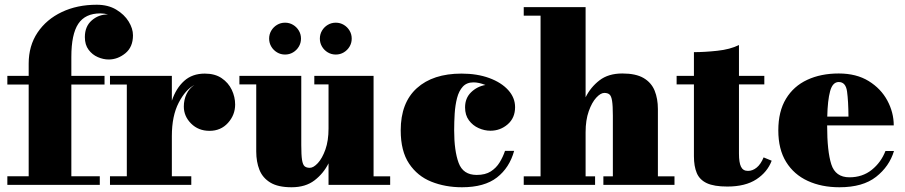

<svg xmlns="http://www.w3.org/2000/svg" viewBox="-20 -780 3820 810"><path d="M11 -36.5H101V-423.5H11V-460H101V-511.5Q101 -587 138.5 -642.8Q176 -698.5 240.8 -729.2Q305.5 -760 388 -760Q436 -760 470.2 -739.5Q504.5 -719 522.8 -689.2Q541 -659.5 541 -631Q541 -581.5 508.8 -555.2Q476.5 -529 438.5 -529Q416 -529 392.8 -539Q369.5 -549 353.8 -570Q338 -591 338 -623.5Q338 -668.5 367 -693.8Q396 -719 433.5 -719H436Q420.5 -723.5 403 -723.5Q339.5 -723.5 310.2 -679.5Q281 -635.5 281 -540V-460H421V-423.5H281V-36.5H401V0H11Z M444 -36.5H515V-423.5H444V-460H705V-355Q722.5 -407.5 756.8 -438.5Q791 -469.5 844 -469.5Q887 -469.5 915.2 -450.2Q943.5 -431 957.8 -401Q972 -371 972 -339Q972 -295 941.8 -261.5Q911.5 -228 864 -228Q817 -228 786.2 -258.8Q755.5 -289.5 755.5 -330.5Q755.5 -359 766.8 -383Q778 -407 800 -421.5Q762.5 -402 733.8 -346.5Q705 -291 705 -206V-36.5H787V0H444Z M1329.4 -617.1Q1329.4 -635.6 1338.5 -650.8Q1347.6 -666.1 1362.9 -675.2Q1378.1 -684.3 1396.6 -684.3Q1415.1 -684.3 1430.3 -675.2Q1445.6 -666.1 1454.7 -650.8Q1463.8 -635.6 1463.8 -617.1Q1463.8 -598.6 1454.7 -583.4Q1445.6 -568.1 1430.3 -559Q1415.1 -549.9 1396.6 -549.9Q1378.1 -549.9 1362.9 -559Q1347.6 -568.1 1338.5 -583.4Q1329.4 -598.6 1329.4 -617.1ZM1115.4 -617.1Q1115.4 -635.6 1124.5 -650.8Q1133.6 -666.1 1148.9 -675.2Q1164.1 -684.3 1182.6 -684.3Q1201.1 -684.3 1216.3 -675.2Q1231.6 -666.1 1240.7 -650.8Q1249.8 -635.6 1249.8 -617.1Q1249.8 -598.6 1240.7 -583.4Q1231.6 -568.1 1216.3 -559Q1201.1 -549.9 1182.6 -549.9Q1164.1 -549.9 1148.9 -559Q1133.6 -568.1 1124.5 -583.4Q1115.4 -598.6 1115.4 -617.1ZM1251 -460V-168Q1251 -126 1254.2 -105.5Q1257.5 -85 1265.2 -78.5Q1273 -72 1287 -72Q1302.5 -72 1321 -92Q1339.5 -112 1352.8 -149.2Q1366 -186.5 1366 -238V-424H1306V-460H1556V-36H1626V0H1366V-91Q1345 -48.5 1307 -19.2Q1269 10 1210 10Q1153 10 1120.5 -9.8Q1088 -29.5 1074.5 -63.5Q1061 -97.5 1061 -141V-424H990V-460Z M2149 -143.5Q2129.5 -72.5 2076.5 -31.2Q2023.5 10 1929 10Q1858.5 10 1799.8 -13.5Q1741 -37 1705.8 -89.8Q1670.5 -142.5 1670.5 -230Q1670.5 -346.5 1738.5 -408Q1806.5 -469.5 1927 -469.5Q1993 -469.5 2044 -450.8Q2095 -432 2124 -400Q2153 -368 2153 -328Q2153 -282.5 2121.8 -255.5Q2090.5 -228.5 2049 -228.5Q2024 -228.5 1999.2 -239.5Q1974.5 -250.5 1958.2 -272.5Q1942 -294.5 1942 -327Q1942 -366 1967.5 -390.8Q1993 -415.5 2028 -421.5Q2000 -432.5 1977.5 -432.5Q1949 -432.5 1932.5 -414.5Q1916 -396.5 1908.2 -366.5Q1900.5 -336.5 1898.2 -301Q1896 -265.5 1896 -230Q1896 -144 1914.8 -93Q1933.5 -42 1991 -42Q2027.5 -42 2050.5 -56.8Q2073.5 -71.5 2087.8 -94.8Q2102 -118 2110.5 -143.5Z M2189.5 -36H2260.5V-714H2189.5V-750H2450.5V-369.5Q2471.5 -412 2509 -441Q2546.5 -470 2605.5 -470Q2662.5 -470 2695.2 -450.8Q2728 -431.5 2741.8 -397.5Q2755.5 -363.5 2755.5 -320V-36H2825.5V0H2525.5V-36H2565.5V-292Q2565.5 -334 2562.2 -354.5Q2559 -375 2551.2 -381.5Q2543.5 -388 2529.5 -388Q2514 -388 2495.5 -368Q2477 -348 2463.8 -310.8Q2450.5 -273.5 2450.5 -222V-36H2490.5V0H2189.5Z M3235.5 -102Q3217.5 -54 3171 -23.5Q3124.5 7 3048.5 7Q2992.5 7 2962 -7.2Q2931.5 -21.5 2919.5 -50Q2907.5 -78.5 2907.5 -121V-424H2834.5V-460H2907.5V-560Q2952.5 -560 3006.2 -565.8Q3060 -571.5 3097.5 -590V-460H3204.5V-424H3097.5V-132Q3097.5 -94.5 3106 -76.8Q3114.5 -59 3135.5 -59Q3155 -59 3172.2 -73Q3189.5 -87 3201.5 -116Z M3751.5 -143Q3732 -78 3676 -34Q3620 10 3521.5 10Q3446 10 3387.8 -16.8Q3329.5 -43.5 3296.5 -96.8Q3263.5 -150 3263.5 -230Q3263.5 -310 3295.8 -363.2Q3328 -416.5 3385.5 -443.2Q3443 -470 3518.5 -470Q3593 -470 3644.8 -438Q3696.5 -406 3723.5 -355.8Q3750.5 -305.5 3750.5 -251H3469.5V-250Q3469.5 -142 3487 -87Q3504.5 -32 3563.5 -32Q3618.5 -32 3657.8 -63.5Q3697 -95 3715.5 -143ZM3518.5 -434Q3492.5 -434 3482 -395.2Q3471.5 -356.5 3470 -288H3559.5Q3559 -354 3553.5 -394Q3548 -434 3518.5 -434Z"/></svg>

Font: Bodoni* 06pt Fatface
Style: Regular
Weight: 900
Version: Version 2.3